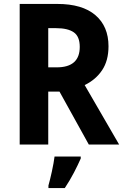

<svg xmlns="http://www.w3.org/2000/svg" viewBox="-20 -734 640 975"><path d="M225 -591H265Q324 -591 354.5 -570Q385 -549 385 -496Q385 -392 268 -392H225ZM225 0V-269H282L431 0H585L410 -302Q466 -329 498.5 -377.5Q531 -426 531 -499Q531 -600 464.5 -657Q398 -714 271 -714H80V0ZM309 221Q335 182 355.5 142.5Q376 103 390 71V61H257Q253 93 243.5 136.5Q234 180 226 208V221Z"/></svg>

Font: Noto Sans Mono UI
Style: Bold
Weight: 700
Designer: Monotype Design team
Foundry: Monotype Imaging Inc.
Version: 1.000